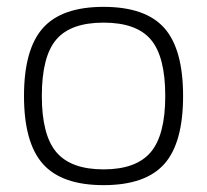

<svg xmlns="http://www.w3.org/2000/svg" viewBox="-20 -530 604 560"><path d="M105 -448Q160 -510 282 -510Q404 -510 459 -448.5Q514 -387 514 -250Q514 -113 459 -51.5Q404 10 282 10Q160 10 105 -52Q50 -114 50 -250Q50 -386 105 -448ZM102 -250Q102 -136 144.5 -86Q187 -36 282 -36Q377 -36 419.5 -86Q462 -136 462 -250Q462 -365 420 -414.5Q378 -464 282 -464Q186 -464 144 -414.5Q102 -365 102 -250Z"/></svg>

Font: Fivo Sans Light
Style: Regular
Weight: 300
Designer: Alexander Slobzheninov
Foundry: Alexander Slobzheninov
Version: 1.0